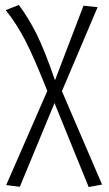

<svg xmlns="http://www.w3.org/2000/svg" viewBox="-20 -552 441 775"><path d="M392 193 338 203 200 -136 60 202 5 195 171 -185Q117 -321 81.5 -389.5Q46 -458 3 -511L56 -532Q95 -480 127.5 -415Q160 -350 202 -228L317 -529L374 -523L230 -184Z"/></svg>

Font: Fira Sans Condensed Light
Style: Regular
Weight: 300
Width: 3
Designer: bBox Type GmbH & Carrois Corporate GbR & Edenspiekermann AG
Foundry: bBox Type GmbH & Carrois Corporate GbR & Edenspiekermann AG
Version: Version 4.301